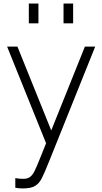

<svg xmlns="http://www.w3.org/2000/svg" viewBox="-20 -808 575 1079"><path d="M20 0ZM515 -546 260 89Q229 167 214 195.5Q199 224 176 237.5Q153 251 107 251Q86 251 66 247V193Q86 197 112 197Q134 197 148 187Q162 177 173 155.5Q184 134 204 84L239 -3L20 -546H78L268 -75L457 -546ZM337 -788H391V-677H337ZM142 -788H196V-677H142Z"/></svg>

Font: Biryani ExtraLight
Style: Regular
Weight: 275
Designer: Dan Reynolds and Mathieu Reguer
Foundry: Dan Reynolds and Mathieu Reguer
Version: Version 1.004; ttfautohint (v1.1) -l 5 -r 5 -G 72 -x 0 -D la